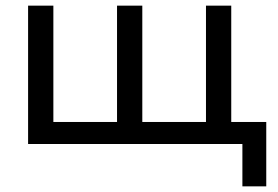

<svg xmlns="http://www.w3.org/2000/svg" viewBox="-20 -510 986 680"><path d="M79.5 0V-490H169V-78H394.5V-490H484V-78H709.5V-490H799V-78H923V150H838.5V0Z"/></svg>

Font: Geologica Light
Style: Regular
Weight: 300
Designer: Sindre Bremnes, Frode Helland
Foundry: Monokrom Skriftforlag AS
Version: Version 1.010; ttfautohint (v1.8.4.7-5d5b);gftools[0.9.28]